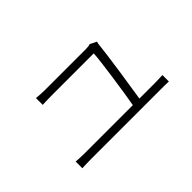

<svg xmlns="http://www.w3.org/2000/svg" viewBox="-49 -808 1097 1097"><g transform="rotate(-45 500.0 -259.0)"><path d="M665 -74C679 -160 712 -378 719 -451C719 -458 721 -468 724 -475L684 -495C678 -492 662 -490 648 -490H317C292 -490 271 -492 249 -494V-439C271 -440 290 -441 318 -441H663C661 -384 626 -151 612 -74H227C199 -74 176 -75 153 -77V-23C178 -24 199 -25 227 -25H788C806 -25 836 -25 853 -24V-76C834 -75 805 -74 785 -74Z"/></g></svg>

Font: Noto Sans T Chinese Light
Style: Regular
Weight: 300
Designer: Ryoko NISHIZUKA (kana & ideographs); Paul D. Hunt (Latin, Greek & Cyrillic); Wenlong ZHANG (bopomofo); Sandoll Communica
Foundry: Adobe Systems Incorporated
Version: Version 1.000;PS 1;hotconv 1.0.78;makeotf.lib2.5.61930